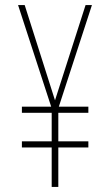

<svg xmlns="http://www.w3.org/2000/svg" viewBox="-20 -734 434 754"><path d="M196 -340 77 -714H51L181 -315H66V-291H183V-179H66V-155H183V0H209V-155H327V-179H209V-291H327V-315H211L341 -714H316Z"/></svg>

Font: Noto Sans Armenian ExtraCondensed Thin
Style: Regular
Weight: 100
Width: 2
Designer: Monotype Design Team
Foundry: Monotype Imaging Inc.
Version: Version 2.008